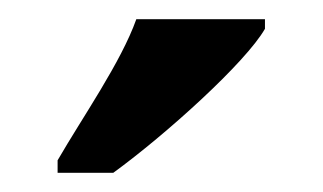

<svg xmlns="http://www.w3.org/2000/svg" viewBox="-20 -786 336 200"><path d="M40 -619V-606H98C153 -646 236 -721 256 -756V-766H122C106 -721 66 -664 40 -619Z"/></svg>

Font: Noto Serif Khmer ExtraCondensed
Style: Bold
Weight: 700
Width: 2
Designer: Danh Hong and the Monotype Design Team
Foundry: Monotype Imaging Inc.
Version: Version 2.004